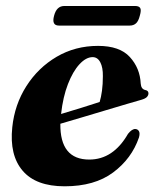

<svg xmlns="http://www.w3.org/2000/svg" viewBox="-20 -626 536 657"><path d="M455.5 -155.5Q430.5 -83 367 -35.8Q303.5 11.5 201 11.5Q103 11.5 57.5 -41.8Q12 -95 22 -190.5Q30 -268 70.2 -331.2Q110.5 -394.5 174 -431.8Q237.5 -469 315.5 -469Q389.5 -469 424.2 -431Q459 -393 461.5 -340Q463 -321 477 -318Q488 -316 488 -306.5Q488 -300 482.8 -294.2Q477.5 -288.5 463.5 -284.5Q447.5 -280 415.2 -270.5Q383 -261 343 -249Q303 -237 262 -224.8Q221 -212.5 186.5 -202.5Q185 -80 285.5 -80Q367.5 -80 418 -168Q432 -185.5 443.5 -184.5Q451.5 -184 455.5 -177Q459.5 -170 455.5 -155.5ZM297 -430.5Q274.5 -430.5 252 -406.2Q229.5 -382 212.5 -338.2Q195.5 -294.5 189 -236Q222.5 -246 258.8 -257.2Q295 -268.5 321 -277Q326 -293.5 329 -315.8Q332 -338 332 -365.5Q332.5 -395 323.2 -412.8Q314 -430.5 297 -430.5ZM165 -572Q173.5 -605.5 200 -605.5H442.5Q455.5 -605.5 459.8 -598.5Q464 -591.5 458.5 -572.5Q454 -554 445.5 -546.2Q437 -538.5 424 -538.5H181.5Q156 -538.5 165 -572Z"/></svg>

Font: Fraunces 72pt
Style: Bold Italic
Weight: 700
Italic angle: -16°
Version: Version 1.000;[b76b70a41]